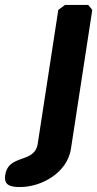

<svg xmlns="http://www.w3.org/2000/svg" viewBox="-88 -540 392 774"><path d="M-67 166C-74 209 -42 214 -7 214C79 214 183 157 198 60L284 -500L268 -520H174L147 -500L64 40C51 121 -54 79 -67 166Z"/></svg>

Font: Asimov Print
Style: CIt
Weight: 500
Designer: Google
Version: Version 2.000980: 2014